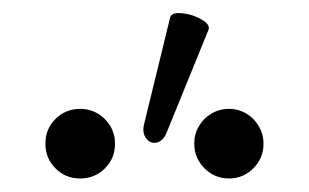

<svg xmlns="http://www.w3.org/2000/svg" viewBox="-20 -748 468 291"><path d="M48.8 -530.3Q48.8 -552.7 64.2 -567.9Q79.6 -583 101.6 -583Q116.2 -583 128.2 -575.9Q140.1 -568.8 147.2 -556.9Q154.3 -544.9 154.3 -530.3Q154.3 -507.8 138.9 -492.7Q123.5 -477.5 101.6 -477.5Q79.1 -477.5 64 -492.9Q48.8 -508.3 48.8 -530.3ZM274.4 -530.3Q274.4 -544.9 281.5 -556.9Q288.6 -568.8 300.5 -575.9Q312.5 -583 327.1 -583Q341.3 -583 353.3 -575.9Q365.2 -568.8 372.3 -556.6Q379.4 -544.4 379.4 -530.3Q379.4 -508.3 364 -492.9Q348.6 -477.5 327.1 -477.5Q312.5 -477.5 300.5 -484.6Q288.6 -491.7 281.5 -503.7Q274.4 -515.6 274.4 -530.3ZM198.2 -559.1 237.8 -721.2Q239.7 -729.5 255.6 -728Q271.5 -726.6 285.4 -718.5Q299.3 -710.4 295.9 -702.6L232.9 -547.9Q227.5 -534.2 217.8 -532Q208 -529.8 201.7 -538.1Q195.3 -546.4 198.2 -559.1Z"/></svg>

Font: Junicode Two Beta VF
Style: Regular
Weight: 400
Designer: Peter S. Baker
Foundry: Briery Creek Software
Version: Version 1.031 beta; ttfautohint (v1.8.1.43-b0c9)